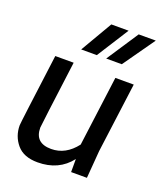

<svg xmlns="http://www.w3.org/2000/svg" viewBox="-145 -875 834 982"><g transform="rotate(20 272.5 -384.0)"><path d="M274 -607H189L290 -780H384ZM410 -607H325L439 -780H532ZM176 12Q100 12 63 -32Q26 -76 26 -135Q26 -149 76 -530H176Q129 -170 129 -160Q129 -76 218 -76Q297 -76 353 -149L403 -530H503L453 -150L441 0H355V-71Q291 12 176 12Z"/></g></svg>

Font: Tanohe Sans Medium
Style: Italic
Weight: 500
Designer: Village Type and Design LLC & Cristiano Sobral
Foundry: Cooper Hewitt Smithsonian Design Museum
Version: Version 1.00;September 29, 2021;FontCreator 13.0.0.2655 64-b